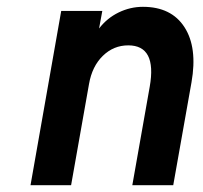

<svg xmlns="http://www.w3.org/2000/svg" viewBox="-20 -543 594 563"><path d="M69.5 0 159.5 -511H280L270.5 -459.5Q294 -490 328 -506.5Q362 -523 399 -523Q482.5 -523 521 -463.2Q559.5 -403.5 541.5 -301.5L488 0H368L419 -288.5Q440.5 -410 356 -410Q313 -410 281.5 -379.2Q250 -348.5 241 -296.5L188.5 0Z"/></svg>

Font: Overpass
Style: Bold Italic
Weight: 700
Italic angle: -10°
Designer: Delve Withrington, Dave Bailey, Thomas Jockin
Foundry: Delve Fonts LLC
Version: Version 4.000; ttfautohint (v1.8.3)